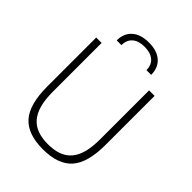

<svg xmlns="http://www.w3.org/2000/svg" viewBox="-268 -1090 1233 1233"><g transform="rotate(45 348.5 -473.5)"><path d="M349 10Q211 10 147.5 -61.5Q84 -133 84 -295V-740H133V-298Q133 -227 146.5 -177.5Q160 -128 187 -96.5Q214 -65 254.5 -50.5Q295 -36 349 -36Q403 -36 443.5 -50.5Q484 -65 511 -96.5Q538 -128 551 -177.5Q564 -227 564 -298V-740H614V-295Q614 -133 550.5 -61.5Q487 10 349 10ZM460 -820Q460 -867 430 -892.5Q400 -918 346 -918Q292 -918 262.5 -892.5Q233 -867 233 -820H190Q190 -884 231 -920.5Q272 -957 346 -957Q421 -957 462 -920.5Q503 -884 503 -820Z"/></g></svg>

Font: Encode Sans Narrow
Style: ExtraLight
Weight: 200
Designer: Pablo Impallari, Andres Torresi
Foundry: Pablo Impallari, Andres Torresi
Version: Version 1.000; ttfautohint (v1.00) -l 8 -r 50 -G 200 -x 14 -